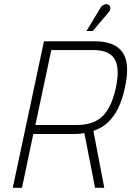

<svg xmlns="http://www.w3.org/2000/svg" viewBox="-20 -897 627 917"><path d="M496 -835Q503 -842 505.5 -849Q508 -856 506.5 -863Q505 -870 498 -874Q493 -878 485.5 -877Q478 -876 471 -871.5Q464 -867 459 -858L393 -749H423ZM431 -700H190L41 0H85L139 -257H334Q343 -257 351 -257.5Q359 -258 367.5 -259Q376 -260 383 -261L434 0H478L426 -272Q466 -285 495.5 -312.5Q525 -340 545 -381.5Q565 -423 577 -480Q590 -539 586.5 -581Q583 -623 564 -649Q545 -675 511.5 -687.5Q478 -700 431 -700ZM346 -300H149L225 -658H425Q459 -658 484.5 -649Q510 -640 524.5 -619.5Q539 -599 541.5 -565Q544 -531 534 -480Q522 -426 504.5 -391Q487 -356 463 -336Q439 -316 409.5 -308Q380 -300 346 -300Z"/></svg>

Font: Advent Pro Light
Style: Italic
Weight: 300
Italic angle: -12°
Version: Version 3.000